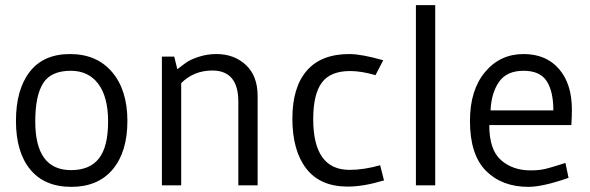

<svg xmlns="http://www.w3.org/2000/svg" viewBox="-20 -720 2291 746"><path d="M255 -445Q178 -445 147.5 -396.5Q117 -348 117 -248Q117 -59 256 -59Q329 -59 364.5 -104.5Q400 -150 400 -248Q400 -343 362 -394Q324 -445 255 -445ZM42 -250Q42 -372 95.5 -441Q149 -510 252 -510Q356 -510 415.5 -440Q475 -370 475 -250Q475 -130 418 -62Q361 6 257 6Q153 6 97.5 -61.5Q42 -129 42 -250Z M684 -397V0H609V-500H657L669 -451Q692 -469 706.5 -479Q721 -489 753 -499.5Q785 -510 821 -510Q890 -510 935.5 -467.5Q981 -425 981 -347V0H906V-325Q906 -446 805 -446Q733 -446 684 -397Z M1457 -78 1472 -19Q1392 5 1331 5Q1224 5 1170 -65Q1116 -135 1116 -259Q1116 -381 1172 -445.5Q1228 -510 1337 -510Q1384 -510 1469 -486L1439 -428Q1384 -444 1340 -444Q1264 -444 1230.5 -399Q1197 -354 1197 -257Q1197 -60 1338 -60Q1394 -60 1457 -78Z M1596 0V-700H1671V0Z M2200 -234H1881Q1881 -138 1926.5 -98Q1972 -58 2041 -58Q2052 -58 2061.5 -58.5Q2071 -59 2081.5 -60.5Q2092 -62 2098 -63.5Q2104 -65 2116.5 -68.5Q2129 -72 2134 -73.5Q2139 -75 2155 -80Q2171 -85 2177 -87L2189 -29Q2089 6 2033 6Q1930 6 1868 -56.5Q1806 -119 1806 -250Q1806 -370 1864.5 -440Q1923 -510 2014 -510Q2102 -510 2152 -452Q2202 -394 2202 -295Q2202 -268 2200 -234ZM1886 -291H2130Q2130 -365 2104 -405Q2078 -445 2014 -445Q1949 -445 1919 -402Q1889 -359 1886 -291Z"/></svg>

Font: Gudea
Style: Regular
Weight: 400
Designer: Agustina Mingote
Foundry: Agustina Mingote
Version: Version 1.002